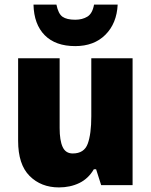

<svg xmlns="http://www.w3.org/2000/svg" viewBox="-20 -807 658 837"><path d="M558 -553V0H421L399 -69H389Q365 -28 325.5 -9Q286 10 237 10Q159 10 109 -40Q59 -90 59 -193V-553H240V-249Q240 -195 253 -166.5Q266 -138 297 -138Q347 -138 362.5 -180.5Q378 -223 378 -300V-553ZM493 -787Q489 -705 439.5 -655.5Q390 -606 308 -606Q222 -606 175 -653.5Q128 -701 126 -787H226Q234 -747 252.5 -734Q271 -721 308 -721Q339 -721 361 -734.5Q383 -748 390 -787Z"/></svg>

Font: Noto Sans SemiCondensed Black
Style: Regular
Weight: 900
Width: 4
Designer: Monotype Design Team
Foundry: Monotype Imaging Inc.
Version: Version 2.013; ttfautohint (v1.8.4.7-5d5b)